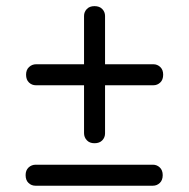

<svg xmlns="http://www.w3.org/2000/svg" viewBox="-20 -663 617 626"><path d="M65 -419.5Q65 -435.5 74.8 -444.5Q84.5 -453.5 98 -453.5H480Q493 -453.5 502.5 -444.5Q512 -435.5 512 -419.5Q512 -403 502.5 -394Q493 -385 480 -385H97Q84 -385 74.5 -394Q65 -403 65 -419.5ZM288 -196Q272 -196 263 -205.8Q254 -215.5 254 -229V-611Q254 -624 263 -633.5Q272 -643 288 -643Q304.5 -643 313.5 -633.5Q322.5 -624 322.5 -611V-228Q322.5 -215 313.5 -205.5Q304.5 -196 288 -196ZM63.5 -92Q63.5 -108 73.2 -117Q83 -126 96.5 -126H478.5Q491.5 -126 501 -117Q510.5 -108 510.5 -92Q510.5 -75.5 501 -66.5Q491.5 -57.5 478.5 -57.5H95.5Q82.5 -57.5 73 -66.5Q63.5 -75.5 63.5 -92Z"/></svg>

Font: Fraunces 9pt SuperSoft
Style: Regular
Weight: 400
Version: Version 1.000;[b76b70a41]